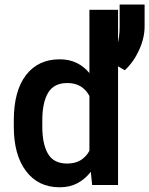

<svg xmlns="http://www.w3.org/2000/svg" viewBox="-20 -792 639 822"><path d="M39.1 0ZM362.8 -750H485.4V0H374.5L368.7 -56.6Q344.7 -25.4 311.8 -7.8Q278.8 9.8 235.4 9.8Q143.6 9.8 91.3 -59.6Q39.1 -128.9 39.1 -249.5V-276.9Q39.1 -402.3 91.1 -470.2Q143.1 -538.1 235.8 -538.1Q276.4 -538.1 308.1 -522.7Q339.8 -507.3 362.8 -479ZM267.6 -91.8Q302.2 -91.8 325.7 -106.4Q349.1 -121.1 362.8 -146.5V-381.3Q349.1 -407.2 325.7 -421.9Q302.2 -436.5 268.1 -436.5Q210.4 -436.5 185.8 -394.5Q161.1 -352.5 161.1 -276.9V-249.5Q161.1 -175.3 185.5 -133.5Q210 -91.8 267.6 -91.8ZM599.1 -678.7Q599.1 -629.4 575.4 -577.6Q551.8 -525.9 514.2 -491.2L452.1 -527.8Q471.2 -559.1 481.7 -595.5Q492.2 -631.8 492.2 -678.2V-772.5H599.1Z"/></svg>

Font: Robert Sans
Style: Bold
Weight: 700
Designer: Christian Robertson (extended by Adam Twardoch)
Foundry: Google
Version: Version 12.135;April 2, 2019;FontCreator 11.5.0.2425 64-bit;